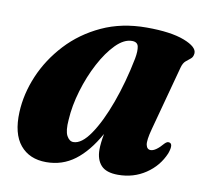

<svg xmlns="http://www.w3.org/2000/svg" viewBox="-59 -518 639 592"><g transform="rotate(10 260.0 -222.0)"><path d="M424.5 -147.5Q414.5 -110.5 417.5 -96.8Q420.5 -83 432 -83Q447.5 -83 470.5 -110Q477.5 -117 482.5 -116.5Q499.5 -116 487.5 -82.5Q470 -41 432.2 -15.8Q394.5 9.5 346 9.5Q309 9.5 292.8 -8.2Q276.5 -26 276.5 -57.5Q276.5 -77 282 -107Q249.5 -49 210.5 -19.8Q171.5 9.5 121 9.5Q68.5 9.5 39.5 -25.5Q10.5 -60.5 13.5 -128.5Q16 -185.5 40.2 -242.8Q64.5 -300 108.8 -347.8Q153 -395.5 215 -424.2Q277 -453 355 -453Q430.5 -453 472.8 -436.8Q515 -420.5 513.5 -400Q512.5 -388.5 505.5 -383Q498.5 -377.5 490.8 -371Q483 -364.5 479 -350ZM167 -131.5Q164 -96.5 172.2 -81.2Q180.5 -66 193 -66Q219 -66 246.2 -106Q273.5 -146 297.2 -211.2Q321 -276.5 336 -352.5Q340.5 -377 337.5 -390.8Q334.5 -404.5 317.5 -404.5Q292.5 -404.5 267 -378.8Q241.5 -353 219.8 -312Q198 -271 183.8 -223.2Q169.5 -175.5 167 -131.5Z"/></g></svg>

Font: Fraunces 144pt Soft
Style: Bold Italic
Weight: 700
Italic angle: -16°
Version: Version 1.000;[b76b70a41]